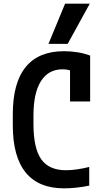

<svg xmlns="http://www.w3.org/2000/svg" viewBox="-20 -1020 590 1050"><path d="M330 10Q191 10 120.5 -76.5Q50 -163 50 -335V-395Q50 -567 120.5 -653.5Q191 -740 330 -740Q367 -740 404.5 -734Q442 -728 473 -716V-465H363V-697L410 -612Q370 -641 322 -641Q245 -641 204 -576.5Q163 -512 163 -388V-343Q163 -209 205.5 -149Q248 -89 341 -89Q369 -89 403 -94Q437 -99 468 -107V-5Q437 2 399.5 6Q362 10 330 10ZM350 -780H245L336 -1000H471Z"/></svg>

Font: M PLUS Code Latin SemiExpanded Medium
Style: Regular
Weight: 500
Width: 6
Designer: Coji Morishita
Foundry: UNDERFOREST DESIGN
Version: Version 1.002; ttfautohint (v1.8.3)